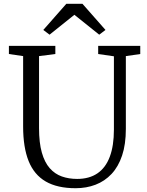

<svg xmlns="http://www.w3.org/2000/svg" viewBox="-20 -985 778 1013"><path d="M379 8Q282.5 8 221.2 -27.5Q160 -63 131 -135.2Q102 -207.5 102 -318V-689L27 -700V-743H272V-700L186 -689V-309Q186 -231.5 200.8 -179.8Q215.5 -128 242.5 -97.5Q269.5 -67 306.2 -54Q343 -41 387 -41Q451 -41 494.2 -70.5Q537.5 -100 559.2 -158Q581 -216 581 -301V-688L498 -700V-743H720V-700L644 -689V-305Q644 -223.5 624.2 -164.5Q604.5 -105.5 568.5 -67.2Q532.5 -29 484.2 -10.5Q436 8 379 8ZM241.5 -802 208.5 -827 330 -965H415L536.5 -827L503.5 -802L372.5 -907Z"/></svg>

Font: Merriweather Light
Style: Regular
Weight: 300
Designer: Eben Sorkin
Foundry: Eben Sorkin
Version: Version 2.100